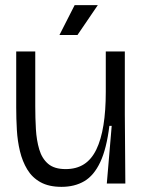

<svg xmlns="http://www.w3.org/2000/svg" viewBox="-20 -713 555 746"><path d="M219 13Q170 13 137.5 -5Q105 -23 86 -54.5Q67 -86 57.5 -125.5Q48 -165 45.5 -208.5Q43 -252 43 -295V-513H117V-300Q117 -254 119.5 -211Q122 -168 132.5 -132.5Q143 -97 167 -76.5Q191 -56 235 -56Q277 -56 306.5 -75Q336 -94 354.5 -132.5Q373 -171 382 -227Q391 -283 391 -356V-513H465V-270L467 0H395L414 -224H405Q394 -135 369.5 -83Q345 -31 307.5 -9Q270 13 219 13ZM281 -577H211L270 -693H360Z"/></svg>

Font: Bricolage Grotesque 48pt Condensed ExtraBold Light
Style: Regular
Weight: 300
Version: Version 1.000;gftools[0.9.30]